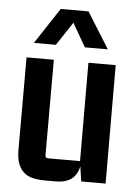

<svg xmlns="http://www.w3.org/2000/svg" viewBox="-51 -725 558 773"><g transform="rotate(5 228.0 -338.5)"><path d="M206.1 8.8Q283.2 7.8 296.9 -60.5L305.7 0H404.3L403.3 -478.5H293L293.9 -81.1H165Q153.3 -81.1 153.3 -92.8V-478.5H43V-103.5Q43 -17.6 104.5 2Q127.9 8.8 161.1 8.8ZM275.4 -684.6H163.1L67.4 -539.1H156.2L218.8 -633.8L273.4 -539.1H366.2Z"/></g></svg>

Font: Gemunu Libre
Style: Bold
Weight: 700
Designer: Pushpananda Ekanayake, Sol Matas, Kosala Senevirathne
Foundry: Mooniak
Version: Version 1.001